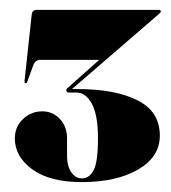

<svg xmlns="http://www.w3.org/2000/svg" viewBox="-20 -720 345 388"><path d="M303 -446Q303 -403 259.2 -377.5Q215.5 -352 145 -352Q80.5 -352 45.2 -377.8Q10 -403.5 10 -440.5Q10 -463.5 26.2 -479.2Q42.5 -495 66 -495Q86 -495 100.8 -479.8Q115.5 -464.5 115.5 -440.5V-403.5Q115.5 -385 124 -372.2Q132.5 -359.5 145.5 -359.5Q160.5 -359.5 169.2 -376Q178 -392.5 178 -441Q178 -487 165.8 -510Q153.5 -533 134.5 -533H120Q114 -533 114 -537.5Q114 -540.5 117 -542.5L180.5 -599H62Q51.5 -599 47.5 -589L35 -554.5Q34 -552 32 -552Q29.5 -552 29.5 -555.5L44 -690Q45 -700 53.5 -700H301Q305 -700 305 -697Q305 -695 301.5 -692L125.5 -540H137Q213 -540 258 -517.2Q303 -494.5 303 -446Z"/></svg>

Font: Fraunces 144pt S000 Black
Style: Regular
Weight: 900
Version: Version 1.000; ttfautohint (v1.8.3)